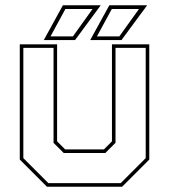

<svg xmlns="http://www.w3.org/2000/svg" viewBox="-20 -708 641 728"><path d="M158 0 55 -103V-540H196.5V-172L227 -141.5H374L404.5 -172V-540H546V-103L443 0ZM163.5 -13.5H437.5L532.5 -108.5V-526.5H418V-166.5L379.5 -128H221.5L183 -166.5V-526.5H68.5V-108.5ZM322 -556 394.5 -688H538L440.5 -556ZM171.5 -570H256.5L331 -674H228ZM146 -556 218.5 -688H362L264.5 -556ZM347.5 -570H432.5L507 -674H404Z"/></svg>

Font: Tourney Thin Thin
Style: Regular
Weight: 250
Version: Version 1.015